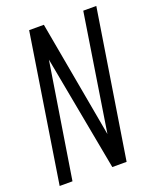

<svg xmlns="http://www.w3.org/2000/svg" viewBox="-133 -779 695 858"><g transform="rotate(-20 215.0 -350.0)"><path d="M1 0 111 -701H181L281 -145L368 -700H430L319 1H251L149 -547L62 0Z"/></g></svg>

Font: Georama Condensed
Style: Italic
Weight: 400
Width: 3
Italic angle: -9°
Designer: Jean-Baptiste Levee
Foundry: Production Type
Version: Version 1.000